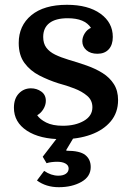

<svg xmlns="http://www.w3.org/2000/svg" viewBox="-20 -570 551 800"><path d="M242 -46Q294 -46 329.5 -66.5Q365 -87 365 -123Q365 -152 343.5 -170.5Q322 -189 289.5 -201.5Q257 -214 223 -223Q182 -236 144 -255.5Q106 -275 82 -307.5Q58 -340 58 -391Q58 -463 110.5 -506.5Q163 -550 259 -550Q347 -550 398.5 -513Q450 -476 450 -416Q450 -383 433 -364.5Q416 -346 386 -346Q357 -346 340 -361Q323 -376 323 -398Q323 -415 333 -431Q343 -447 359 -454Q346 -474 322 -484Q298 -494 262 -494Q212 -494 186 -474Q160 -454 160 -416Q160 -389 173 -371.5Q186 -354 209.5 -342.5Q233 -331 266 -321Q304 -310 341 -297Q378 -284 407.5 -265.5Q437 -247 454.5 -219.5Q472 -192 472 -153Q472 -101 441.5 -64.5Q411 -28 358.5 -9Q306 10 239 10Q146 10 92 -25.5Q38 -61 38 -121Q38 -159 58.5 -180.5Q79 -202 109 -202Q133 -202 152 -188.5Q171 -175 171 -150Q171 -132 160.5 -115Q150 -98 135 -90Q146 -73 172.5 -59.5Q199 -46 242 -46ZM225 210Q172 210 134 182L164 142Q193 162 223 162Q243 162 254.5 154Q266 146 266 132Q266 119 253 111.5Q240 104 218 104Q207 104 195 105.5Q183 107 174 110L158 83L235 -17H299L256 55L257 58Q313 58 335.5 76Q358 94 358 126Q358 166 319 188Q280 210 225 210Z"/></svg>

Font: Domine SemiBold
Style: Regular
Weight: 600
Designer: Pablo Impallari, Rodrigo Fuenzalida, Brenda Gallo
Foundry: Pablo Impallari, Rodrigo Fuenzalida, Brenda Gallo
Version: Version 2.000